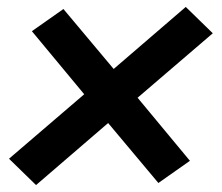

<svg xmlns="http://www.w3.org/2000/svg" viewBox="-20 -617 640 554"><path d="M84 -83 6 -159 223 -345 72 -527 163 -591 308 -418 516 -597 594 -521 377 -335 528 -153 437 -89 292 -262Z"/></svg>

Font: Iosevka Curly Extended Oblique
Style: Bold
Weight: 700
Width: 7
Italic angle: -9°
Monospace: yes
Designer: Belleve Invis
Foundry: Belleve Invis
Version: Version 11.1.0; ttfautohint (v1.8.3)